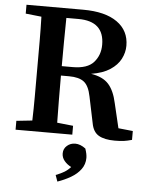

<svg xmlns="http://www.w3.org/2000/svg" viewBox="-60 -712 787 1015"><g transform="rotate(5 333.0 -204.5)"><path d="M319 -612H255Q254 -548 253.5 -484Q253 -420 253 -356H311Q389 -356 422.5 -394Q456 -432 456 -487Q456 -612 319 -612ZM39 -616V-663H340Q457 -663 520.5 -618Q584 -573 584 -493Q584 -457 566.5 -423Q549 -389 511 -364Q473 -339 411 -329Q474 -319 504.5 -285Q535 -251 549 -186L580 -55L657 -47V0Q632 7 613.5 9.5Q595 12 566 12Q511 12 480.5 -6Q450 -24 442 -70L413 -209Q402 -265 375.5 -285.5Q349 -306 296 -306H253Q253 -239 253.5 -177.5Q254 -116 255 -56L340 -47V0H39V-47L123 -56Q125 -118 125 -182Q125 -246 125 -310V-353Q125 -416 125 -479.5Q125 -543 123 -607ZM425 116Q425 150 405.5 176.5Q386 203 353.5 222Q321 241 283 254L271 220Q297 210 315.5 199Q334 188 349 171Q327 160 312.5 142.5Q298 125 298 103Q298 78 316.5 62Q335 46 360 46Q387 46 415 67Q425 96 425 116Z"/></g></svg>

Font: Source Serif Pro SemiBold
Style: Regular
Weight: 600
Designer: Frank Grießhammer
Foundry: Adobe Systems Incorporated
Version: Version 3.001;hotconv 1.0.111;makeotfexe 2.5.65597